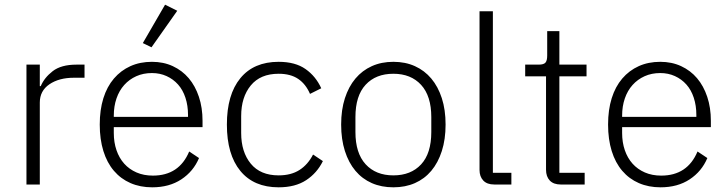

<svg xmlns="http://www.w3.org/2000/svg" viewBox="-20 -788 3108 820"><path d="M93 0V-512H150V-420H154Q169 -456 205 -484Q241 -512 307 -512H341V-456H296Q232 -456 191 -428Q150 -400 150 -350V0Z M630 12Q579 12 537.5 -6Q496 -24 466.5 -58.5Q437 -93 421.5 -143Q406 -193 406 -256Q406 -319 421.5 -368.5Q437 -418 466.5 -452.5Q496 -487 537 -505.5Q578 -524 629 -524Q678 -524 718 -505.5Q758 -487 786 -454Q814 -421 829.5 -374.5Q845 -328 845 -272V-245H466V-220Q466 -180 477.5 -146.5Q489 -113 510.5 -89Q532 -65 563 -51.5Q594 -38 633 -38Q745 -38 788 -141L830 -113Q806 -56 754.5 -22Q703 12 630 12ZM629 -476Q592 -476 562 -462.5Q532 -449 510.5 -425Q489 -401 477.5 -367.5Q466 -334 466 -294V-289H783V-297Q783 -337 772 -370.5Q761 -404 740.5 -427Q720 -450 691.5 -463Q663 -476 629 -476ZM627 -586 590 -604 685 -768 737 -742Z M1170 12Q1064 12 1006.5 -58Q949 -128 949 -256Q949 -384 1006.5 -454Q1064 -524 1170 -524Q1241 -524 1285 -493Q1329 -462 1352 -411L1304 -387Q1286 -429 1253.5 -451Q1221 -473 1170 -473Q1092 -473 1051 -423Q1010 -373 1010 -292V-220Q1010 -139 1051 -89Q1092 -39 1170 -39Q1223 -39 1259 -62Q1295 -85 1317 -128L1359 -100Q1334 -49 1287.5 -18.5Q1241 12 1170 12Z M1660 12Q1609 12 1568 -6Q1527 -24 1498 -58.5Q1469 -93 1453 -143Q1437 -193 1437 -256Q1437 -319 1453 -368.5Q1469 -418 1498 -452.5Q1527 -487 1568 -505.5Q1609 -524 1660 -524Q1711 -524 1752 -505.5Q1793 -487 1822 -452.5Q1851 -418 1867 -368.5Q1883 -319 1883 -256Q1883 -193 1867 -143Q1851 -93 1822 -58.5Q1793 -24 1752 -6Q1711 12 1660 12ZM1660 -39Q1735 -39 1778.5 -86Q1822 -133 1822 -224V-288Q1822 -378 1778.5 -425.5Q1735 -473 1660 -473Q1585 -473 1541.5 -426Q1498 -379 1498 -288V-224Q1498 -134 1541.5 -86.5Q1585 -39 1660 -39Z M2091 0Q2060 0 2044 -17Q2028 -34 2028 -62V-740H2085V-50H2164V0Z M2375 0Q2344 0 2328 -17Q2312 -34 2312 -63V-462H2223V-512H2281Q2302 -512 2309.5 -520.5Q2317 -529 2317 -551V-655H2369V-512H2485V-462H2369V-50H2477V0Z M2801 12Q2750 12 2708.5 -6Q2667 -24 2637.5 -58.5Q2608 -93 2592.5 -143Q2577 -193 2577 -256Q2577 -319 2592.5 -368.5Q2608 -418 2637.5 -452.5Q2667 -487 2708 -505.5Q2749 -524 2800 -524Q2849 -524 2889 -505.5Q2929 -487 2957 -454Q2985 -421 3000.5 -374.5Q3016 -328 3016 -272V-245H2637V-220Q2637 -180 2648.5 -146.5Q2660 -113 2681.5 -89Q2703 -65 2734 -51.5Q2765 -38 2804 -38Q2916 -38 2959 -141L3001 -113Q2977 -56 2925.5 -22Q2874 12 2801 12ZM2800 -476Q2763 -476 2733 -462.5Q2703 -449 2681.5 -425Q2660 -401 2648.5 -367.5Q2637 -334 2637 -294V-289H2954V-297Q2954 -337 2943 -370.5Q2932 -404 2911.5 -427Q2891 -450 2862.5 -463Q2834 -476 2800 -476Z"/></svg>

Font: IBM Plex Thai Light
Style: Regular
Weight: 300
Designer: Mike Abbink, Paul van der Laan, Pieter van Rosmalen, Ben Mitchell, Mark Frömberg
Foundry: Bold Monday
Version: Version 1.0